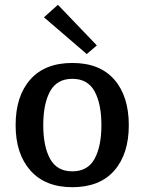

<svg xmlns="http://www.w3.org/2000/svg" viewBox="-20 -767 602 799"><path d="M45 -246Q45 -367 106 -436Q167 -505 281 -505Q395 -505 455.5 -436Q516 -367 516 -246Q516 -126 455.5 -57Q395 12 281 12Q168 12 106.5 -57.5Q45 -127 45 -246ZM402 -246Q402 -335 373.5 -387Q345 -439 281 -439Q217 -439 188.5 -387Q160 -335 160 -246Q160 -158 188.5 -106Q217 -54 281 -54Q345 -54 373.5 -106Q402 -158 402 -246ZM163 -695 221 -747 383 -578 341 -542Z"/></svg>

Font: Andada Pro SemiBold
Style: Regular
Weight: 600
Designer: Carolina Giovagnoli
Foundry: Huerta Tipografica
Version: Version 3.005